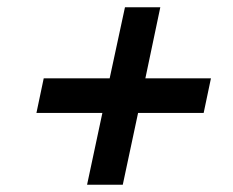

<svg xmlns="http://www.w3.org/2000/svg" viewBox="-20 -610 640 527"><path d="M219 -103 261 -300H80L100 -395H281L323 -590H420L379 -395H559L539 -300H359L317 -103Z"/></svg>

Font: Red Hat Mono SemiBold
Style: Italic
Weight: 600
Italic angle: -12°
Monospace: yes
Designer: Pentagram, MCKL
Foundry: MCKL
Version: Version 1.030